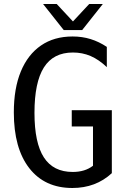

<svg xmlns="http://www.w3.org/2000/svg" viewBox="-20 -924 640 958"><path d="M195 -904H263L344 -817L425 -904H493L390 -774H298ZM341 14Q203 14 126 -85Q49 -184 49 -363Q49 -483 84 -567.5Q119 -652 184.5 -697Q250 -742 342 -742Q390 -742 432 -729Q474 -716 513 -690V-589Q473 -627 432 -644.5Q391 -662 344 -662Q246 -662 199 -587.5Q152 -513 152 -361Q152 -211 199 -138.5Q246 -66 343 -66Q404 -66 444 -97V-293H338V-374H538V-60Q458 14 341 14Z"/></svg>

Font: PlemolJP35 Console
Style: Regular
Weight: 400
Version: v2.0.3; ttfautohint (v1.8.4.7-5d5b-dirty) -l 6 -r 45 -G 200 